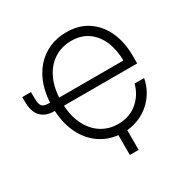

<svg xmlns="http://www.w3.org/2000/svg" viewBox="-195 -911 1218 1242"><g transform="rotate(-30 413.5 -290.0)"><path d="M459.5 9.8Q366.7 9.8 295.7 -36.4Q224.6 -82.5 184.6 -166.5Q144.5 -250.5 144.5 -364.3Q144.5 -449.2 167.5 -518.1Q190.4 -586.9 232.7 -635.7Q274.9 -684.6 333.5 -710.9Q392.1 -737.3 463.4 -737.3Q556.2 -737.3 622.6 -692.9Q689 -648.4 724.6 -570.3Q760.3 -492.2 760.3 -390.1V-333H195.8V-394H714.8L692.9 -386.2Q692.9 -470.2 666.3 -534.7Q639.6 -599.1 588.4 -636Q537.1 -672.9 463.4 -672.9Q389.6 -672.9 333 -635.7Q276.4 -598.6 244.4 -529.5Q212.4 -460.4 212.4 -364.3Q212.4 -267.6 244.4 -198Q276.4 -128.4 332.5 -91.6Q388.7 -54.7 459.5 -54.7Q504.4 -54.7 540.8 -68.1Q577.1 -81.5 605.2 -105.7Q633.3 -129.9 652.3 -161.1Q671.4 -192.4 680.7 -228.5H752Q743.2 -180.2 718.8 -137.2Q694.3 -94.2 656.5 -61.3Q618.7 -28.3 569.1 -9.3Q519.5 9.8 459.5 9.8ZM7.8 -516.1H72.8V-476.6Q72.8 -442.9 78.6 -425Q84.5 -407.2 100.3 -400.9Q116.2 -394.5 145 -394.5H169.4V-333H144Q76.7 -333 42.2 -370.4Q7.8 -407.7 7.8 -480.5ZM423.3 156.2V-24.9H489.3L488.8 156.2Z"/></g></svg>

Font: Inter 16pt Light
Style: Regular
Weight: 300
Version: Version 4.001;git-66647c0bb